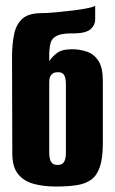

<svg xmlns="http://www.w3.org/2000/svg" viewBox="-20 -675 421 702"><path d="M184 7Q140 7 104 -2.5Q68 -12 46.5 -38Q25 -64 25 -114L24 -464Q24 -515 32 -551.5Q40 -588 63 -607.5Q86 -627 132 -627Q152 -627 184 -630Q216 -633 249 -637Q282 -641 304.5 -646Q327 -651 328 -655V-603Q328 -584 312 -569Q296 -554 254 -553H243Q205 -553 187.5 -544Q170 -535 165.5 -519.5Q161 -504 160 -483V-451Q169 -466 187.5 -480.5Q206 -495 243 -495Q272 -495 298 -486Q324 -477 340 -452.5Q356 -428 356 -379V-151Q356 -98 345.5 -66Q335 -34 314 -18.5Q293 -3 261 2Q229 7 184 7ZM190 -72Q203 -72 209 -77Q215 -82 218 -92Q221 -102 221 -116V-368Q221 -383 218 -392.5Q215 -402 209 -406.5Q203 -411 191 -411Q181 -411 175.5 -408Q170 -405 166 -399.5Q162 -394 161 -387Q160 -380 160 -370V-116Q160 -102 163 -92Q166 -82 172.5 -77Q179 -72 190 -72Z"/></svg>

Font: Alumni Sans ExtraBold
Style: Regular
Weight: 800
Designer: Robert E. Leuschke
Foundry: Robert E. Leuschke
Version: Version 1.018